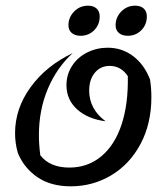

<svg xmlns="http://www.w3.org/2000/svg" viewBox="-20 -646 588 676"><path d="M43 -107Q33 -141 33 -177Q33 -264 88 -339.5Q143 -415 236 -459Q180 -408 148.5 -333.5Q117 -259 117 -170Q117 -136 122 -99Q156 -56 224 -56Q289 -56 336.5 -95.5Q384 -135 408 -207.5Q432 -280 430 -378Q406 -414 366 -414Q334 -414 314 -390Q294 -366 294 -327Q294 -294 309 -266.5Q324 -239 352 -219Q289 -227 251.5 -261Q214 -295 214 -346Q214 -384 234 -414.5Q254 -445 287.5 -461.5Q321 -478 359 -478Q409 -478 448 -449Q487 -420 508 -367Q513 -337 513 -304Q513 -211 475 -139.5Q437 -68 372 -29Q307 10 229 10Q159 10 112 -22Q65 -54 43 -107ZM221 -557Q221 -585 241 -605.5Q261 -626 290 -626Q309 -626 320 -616Q331 -606 331 -588Q331 -559 311.5 -539.5Q292 -520 264 -520Q244 -520 232.5 -530Q221 -540 221 -557ZM387 -557Q387 -585 407 -605.5Q427 -626 456 -626Q475 -626 486 -616Q497 -606 497 -588Q497 -559 477.5 -539.5Q458 -520 430 -520Q410 -520 398.5 -530Q387 -540 387 -557Z"/></svg>

Font: Srisakdi
Style: Bold
Weight: 700
Designer: Cadson Demak Co.,Ltd.
Foundry: Cadson Demak Co.,Ltd.
Version: Version 1.000